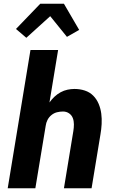

<svg xmlns="http://www.w3.org/2000/svg" viewBox="-20 -1001 640 1021"><path d="M21 0 142 -735H289L243 -456Q255 -473 270 -487Q285 -501 302.5 -510.5Q320 -520 339 -524Q358 -528 376 -528Q405 -528 431 -519.5Q457 -511 475.5 -492.5Q494 -474 504.5 -449Q515 -424 518.5 -397Q522 -370 520.5 -341.5Q519 -313 514 -285L467 0H320L370 -304Q373 -322 373 -340Q373 -358 367 -373.5Q361 -389 347 -398.5Q333 -408 315 -408Q299 -408 283 -404Q267 -400 253.5 -389Q240 -378 232.5 -363Q225 -348 223 -332L168 0ZM120 -800 65 -847 194 -981H320L401 -842L336 -805L247 -915Z"/></svg>

Font: Iosevka Aile Heavy Oblique
Style: Regular
Weight: 900
Italic angle: -9°
Designer: Belleve Invis
Foundry: Belleve Invis
Version: Version 31.1.0; ttfautohint (v1.8.4)